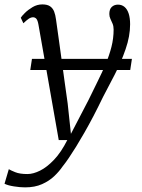

<svg xmlns="http://www.w3.org/2000/svg" viewBox="-70 -582 627 850"><path d="M100.5 -471.5Q97 -492 91 -498.8Q85 -505.5 76.5 -505.5Q67 -505.5 57.2 -499Q47.5 -492.5 33.5 -479L22 -503.5Q26 -510.5 40 -524.5Q54 -538.5 74.2 -550.5Q94.5 -562.5 117.5 -562.5Q139.5 -562.5 151.8 -554Q164 -545.5 169.8 -530.5Q175.5 -515.5 178 -495.5Q184.5 -449 191 -402.8Q197.5 -356.5 203.8 -310Q210 -263.5 216.5 -217.2Q223 -171 229.5 -124.5L244 10.5L322 -139.5Q343 -183.5 362.8 -222.8Q382.5 -262 398.2 -299.8Q414 -337.5 423.5 -374.8Q433 -412 433 -451.5Q433 -466.5 428.2 -477.5Q423.5 -488.5 418.8 -498.5Q414 -508.5 414 -520Q414 -541.5 425 -551.5Q436 -561.5 452 -561.5Q469.5 -561.5 481.5 -551.2Q493.5 -541 499.8 -521.5Q506 -502 506 -474.5Q506 -422 486.2 -364.8Q466.5 -307.5 438.5 -253Q410.5 -198.5 386 -152.5Q364.5 -108 343.8 -68.2Q323 -28.5 303.5 5.5Q284 39.5 266.8 67.5Q249.5 95.5 234.5 117.5Q219.5 139.5 207 155Q192.5 176.5 170.2 197.8Q148 219 116.2 233.2Q84.5 247.5 41 247.5Q19 247.5 -8 243.2Q-35 239 -50 231.5L-31 167Q-23 172 -2.8 180.2Q17.5 188.5 51.5 188.5Q77 188.5 107.2 173.5Q137.5 158.5 169 125.5Q200.5 92.5 228 38H190ZM514 -321.5 506.5 -272H64L71.5 -321.5Z"/></svg>

Font: Merriweather 28pt Light
Style: Italic
Weight: 300
Italic angle: -7.8°
Version: Version 2.101